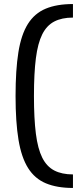

<svg xmlns="http://www.w3.org/2000/svg" viewBox="-20 -825 390 950"><path d="M341 105Q262 105 207 82Q152 59 119 6.5Q86 -46 71.5 -133.5Q57 -221 57 -350Q57 -479 71 -566.5Q85 -654 118 -706.5Q151 -759 206 -782Q261 -805 341 -805V-738Q286 -738 248.5 -718.5Q211 -699 189 -655Q167 -611 157.5 -536.5Q148 -462 148 -350Q148 -238 157.5 -163.5Q167 -89 189 -45Q211 -1 248.5 18.5Q286 38 341 38Z"/></svg>

Font: Pathway Extreme 72pt Medium
Style: Regular
Weight: 500
Designer: Eduardo Rodriguez Tunni
Foundry: Eduardo Rodriguez Tunni
Version: Version 1.001;gftools[0.9.26]